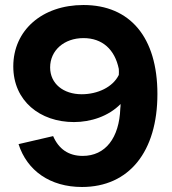

<svg xmlns="http://www.w3.org/2000/svg" viewBox="-20 -733 685 766"><path d="M54 -158C88 -52 180 13 307 13C495 13 608 -128 608 -358C608 -584 499 -713 313 -713C148 -713 33 -612 33 -468C33 -330 140 -246 275 -246C342 -246 413 -269 461 -318C461 -312 461 -306 460 -301C456 -182 400 -111 310 -111C253 -111 214 -139 192 -190ZM454 -458C454 -450 455 -442 454 -434C430 -385 369 -357 306 -357C233 -357 180 -399 180 -464C180 -532 236 -581 313 -581C388 -581 438 -536 454 -458Z"/></svg>

Font: Fixel Display Bold
Style: Bold
Weight: 700
Designer: AlfaBravo + MacPaw
Foundry: Kyrylo Tkachov, Marchela Mozhyna, Serhii Makarenko, Maria Weinstein, Zakhar Kryvoshyya
Version: Version 1.211